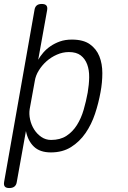

<svg xmlns="http://www.w3.org/2000/svg" viewBox="-26 -760 646 970"><path d="M148 -708Q150 -724 159 -732Q168 -740 185 -740Q202 -740 208.5 -732Q215 -724 212 -708L167 -458Q177 -476 192.5 -494Q208 -512 229 -526.5Q250 -541 276.5 -550.5Q303 -560 337 -560Q395 -560 428 -536.5Q461 -513 476 -475.5Q491 -438 491 -390.5Q491 -343 482 -295Q472 -239 454 -185Q436 -131 406 -87.5Q376 -44 333 -17Q290 10 231 10Q176 10 145.5 -19Q115 -48 105 -98L59 158Q57 174 47.5 182Q38 190 21 190Q4 190 -2 182Q-8 174 -5 158ZM322 -497Q291 -497 261.5 -484Q232 -471 209 -450.5Q186 -430 170 -404Q154 -378 150 -352L124 -209Q120 -184 126 -156.5Q132 -129 146.5 -106Q161 -83 183 -68Q205 -53 232 -53Q278 -53 309.5 -73.5Q341 -94 362.5 -128Q384 -162 396.5 -205Q409 -248 417 -292Q424 -333 424.5 -369.5Q425 -406 414.5 -434.5Q404 -463 382 -480Q360 -497 322 -497Z"/></svg>

Font: Maple Mono NL ExtraLight
Style: Italic
Weight: 275
Italic angle: -10°
Monospace: yes
Designer: subframe7536
Version: Version 7.000